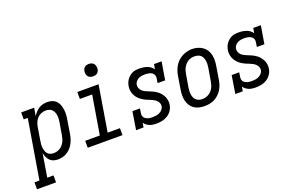

<svg xmlns="http://www.w3.org/2000/svg" viewBox="-171 -1178 2781 1818"><g transform="rotate(-20 1220.0 -269.0)"><path d="M-60 205V135H-10L89 -460H48V-530H179L165 -449Q177 -469 193 -486.5Q209 -504 228.5 -516Q248 -528 270 -533Q292 -538 314 -538Q314 -538 314 -538Q314 -538 314 -538Q340 -538 363.5 -529.5Q387 -521 403.5 -503Q420 -485 428 -461.5Q436 -438 439 -413.5Q442 -389 440.5 -362.5Q439 -336 434 -311L413 -181Q409 -157 402 -134Q395 -111 383.5 -89.5Q372 -68 355 -49Q338 -30 317 -17Q296 -4 272 2Q248 8 225 8Q202 8 180.5 1Q159 -6 144 -21.5Q129 -37 120 -57Q111 -77 107 -99L69 135H132V205ZM205 -62Q221 -62 237.5 -66Q254 -70 269 -79Q284 -88 295.5 -101Q307 -114 315.5 -129Q324 -144 328.5 -160Q333 -176 336 -192L358 -322Q361 -339 361.5 -356.5Q362 -374 359.5 -390Q357 -406 350.5 -421Q344 -436 332.5 -447Q321 -458 305 -463Q289 -468 272 -468Q249 -468 226 -459Q203 -450 186.5 -432Q170 -414 161 -392Q152 -370 148 -347L127 -217Q124 -200 122.5 -182Q121 -164 123 -147.5Q125 -131 130 -115Q135 -99 145.5 -86.5Q156 -74 172 -68Q188 -62 205 -62Z M526 0V-70H673L738 -460H614V-530H828L752 -70H876V0ZM806 -618Q791 -618 777.5 -623Q764 -628 755.5 -639.5Q747 -651 744.5 -665.5Q742 -680 745 -695Q747 -705 752 -715Q757 -725 766 -731.5Q775 -738 785.5 -740.5Q796 -743 806 -743Q821 -743 835 -737.5Q849 -732 857 -720.5Q865 -709 867.5 -694.5Q870 -680 868 -665Q866 -655 860.5 -645Q855 -635 846 -628.5Q837 -622 826.5 -620Q816 -618 806 -618Z M1217 8Q1199 8 1181 5.5Q1163 3 1147.5 -3.5Q1132 -10 1118.5 -20.5Q1105 -31 1096 -45L1088 0H1013L1042 -181H1118L1111 -136Q1109 -124 1111 -112.5Q1113 -101 1119.5 -92Q1126 -83 1136 -77Q1146 -71 1156.5 -67.5Q1167 -64 1179 -63Q1191 -62 1203 -62Q1203 -62 1203 -62Q1203 -62 1204 -62Q1221 -62 1238.5 -64.5Q1256 -67 1272.5 -75Q1289 -83 1302 -97Q1315 -111 1318 -129Q1321 -147 1314.5 -162.5Q1308 -178 1296 -189.5Q1284 -201 1269.5 -209Q1255 -217 1239.5 -223Q1224 -229 1208 -235.5Q1192 -242 1178 -250Q1164 -258 1151 -268Q1138 -278 1127 -290Q1116 -302 1107.5 -316.5Q1099 -331 1094 -347Q1089 -363 1087.5 -380Q1086 -397 1089 -415Q1092 -433 1098.5 -449.5Q1105 -466 1115.5 -480.5Q1126 -495 1140.5 -507Q1155 -519 1171.5 -526.5Q1188 -534 1205.5 -536Q1223 -538 1240 -538Q1260 -538 1280.5 -535Q1301 -532 1319 -525.5Q1337 -519 1352.5 -507.5Q1368 -496 1378 -480L1387 -530H1463L1433 -349H1357L1364 -394Q1366 -406 1364 -417.5Q1362 -429 1355.5 -438Q1349 -447 1339.5 -453Q1330 -459 1319 -462Q1308 -465 1296.5 -466.5Q1285 -468 1273 -468Q1256 -468 1239.5 -465.5Q1223 -463 1207 -455Q1191 -447 1179.5 -433Q1168 -419 1166 -402Q1163 -384 1169 -368.5Q1175 -353 1186.5 -341Q1198 -329 1213 -321.5Q1228 -314 1243 -307.5Q1258 -301 1274 -295Q1290 -289 1304 -281Q1318 -273 1331.5 -263Q1345 -253 1355.5 -241Q1366 -229 1375 -214.5Q1384 -200 1389 -184.5Q1394 -169 1395.5 -151.5Q1397 -134 1394 -117Q1390 -88 1372.5 -62Q1355 -36 1329.5 -20Q1304 -4 1275 2Q1246 8 1218 8Z M1702 8Q1674 8 1646.5 1.5Q1619 -5 1597.5 -20Q1576 -35 1561.5 -58Q1547 -81 1541 -107.5Q1535 -134 1535.5 -162.5Q1536 -191 1541 -219L1562 -349Q1566 -374 1574.5 -398.5Q1583 -423 1597 -445.5Q1611 -468 1630.5 -486.5Q1650 -505 1674 -517Q1698 -529 1723 -535Q1748 -541 1773 -541Q1802 -541 1828.5 -533Q1855 -525 1877 -510Q1899 -495 1913.5 -472Q1928 -449 1934 -422.5Q1940 -396 1939.5 -367.5Q1939 -339 1934 -311L1913 -181Q1909 -156 1901 -131.5Q1893 -107 1879 -84.5Q1865 -62 1845 -43.5Q1825 -25 1801.5 -13Q1778 -1 1752.5 3.5Q1727 8 1702 8ZM1704 -62Q1720 -62 1736.5 -66Q1753 -70 1768 -78.5Q1783 -87 1795 -100Q1807 -113 1815.5 -128.5Q1824 -144 1828.5 -160Q1833 -176 1836 -192L1858 -322Q1861 -339 1861.5 -356.5Q1862 -374 1859.5 -390.5Q1857 -407 1850.5 -422.5Q1844 -438 1831.5 -448.5Q1819 -459 1803 -463.5Q1787 -468 1769 -468Q1753 -468 1736.5 -464Q1720 -460 1705.5 -451Q1691 -442 1679.5 -429Q1668 -416 1659.5 -401Q1651 -386 1646.5 -370Q1642 -354 1639 -338L1617 -208Q1615 -191 1614 -173.5Q1613 -156 1615.5 -139.5Q1618 -123 1624.5 -108Q1631 -93 1643 -82.5Q1655 -72 1671 -67Q1687 -62 1704 -62Z M2217 8Q2199 8 2181 5.5Q2163 3 2147.5 -3.5Q2132 -10 2118.5 -20.5Q2105 -31 2096 -45L2088 0H2013L2042 -181H2118L2111 -136Q2109 -124 2111 -112.5Q2113 -101 2119.5 -92Q2126 -83 2136 -77Q2146 -71 2156.5 -67.5Q2167 -64 2179 -63Q2191 -62 2203 -62Q2203 -62 2203 -62Q2203 -62 2204 -62Q2221 -62 2238.5 -64.5Q2256 -67 2272.5 -75Q2289 -83 2302 -97Q2315 -111 2318 -129Q2321 -147 2314.5 -162.5Q2308 -178 2296 -189.5Q2284 -201 2269.5 -209Q2255 -217 2239.5 -223Q2224 -229 2208 -235.5Q2192 -242 2178 -250Q2164 -258 2151 -268Q2138 -278 2127 -290Q2116 -302 2107.5 -316.5Q2099 -331 2094 -347Q2089 -363 2087.5 -380Q2086 -397 2089 -415Q2092 -433 2098.5 -449.5Q2105 -466 2115.5 -480.5Q2126 -495 2140.5 -507Q2155 -519 2171.5 -526.5Q2188 -534 2205.5 -536Q2223 -538 2240 -538Q2260 -538 2280.5 -535Q2301 -532 2319 -525.5Q2337 -519 2352.5 -507.5Q2368 -496 2378 -480L2387 -530H2463L2433 -349H2357L2364 -394Q2366 -406 2364 -417.5Q2362 -429 2355.5 -438Q2349 -447 2339.5 -453Q2330 -459 2319 -462Q2308 -465 2296.5 -466.5Q2285 -468 2273 -468Q2256 -468 2239.5 -465.5Q2223 -463 2207 -455Q2191 -447 2179.5 -433Q2168 -419 2166 -402Q2163 -384 2169 -368.5Q2175 -353 2186.5 -341Q2198 -329 2213 -321.5Q2228 -314 2243 -307.5Q2258 -301 2274 -295Q2290 -289 2304 -281Q2318 -273 2331.5 -263Q2345 -253 2355.5 -241Q2366 -229 2375 -214.5Q2384 -200 2389 -184.5Q2394 -169 2395.5 -151.5Q2397 -134 2394 -117Q2390 -88 2372.5 -62Q2355 -36 2329.5 -20Q2304 -4 2275 2Q2246 8 2218 8Z"/></g></svg>

Font: Iosevka Slab Oblique
Style: Regular
Weight: 400
Italic angle: -9°
Monospace: yes
Designer: Belleve Invis
Foundry: Belleve Invis
Version: Version 11.1.1; ttfautohint (v1.8.3)